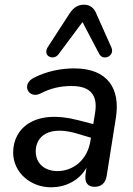

<svg xmlns="http://www.w3.org/2000/svg" viewBox="-20 -788 565 817"><path d="M197 9C256 9 315 -17 348 -74L344 -46C339 -11 354 7 382 7C411 7 429 -9 434 -40L473 -286C493 -410 439 -497 296 -497C240 -497 179 -485 126 -458C67 -430 102 -365 152 -390C196 -413 238 -422 285 -422C366 -422 396 -382 385 -310L377 -260L311 -277C126 -325 36 -241 36 -139C36 -54 110 9 197 9ZM454 -586 389 -732C378 -757 361 -768 337 -768C312 -768 293 -756 277 -732L183 -587C160 -550 207 -528 229 -557L331 -694L402 -559C418 -527 470 -549 454 -586ZM132 -144C132 -205 185 -260 320 -216L367 -202L365 -190C353 -109 293 -60 224 -60C174 -60 132 -89 132 -144Z"/></svg>

Font: SN Pro Medium
Style: Italic
Weight: 400
Italic angle: -9°
Designer: Tobias Whetton
Foundry: Supernotes
Version: Version 1.001;Glyphs 3.2 (3249)